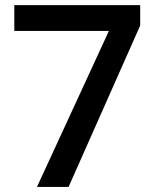

<svg xmlns="http://www.w3.org/2000/svg" viewBox="-20 -733 611 753"><path d="M125 0 407.2 -611.8H36.1V-712.9H529.8V-632.8L249 0Z"/></svg>

Font: f42954597008400   
Style: Regular
Weight: 600
Foundry: Ascender Corporation
Version: Version 1.10